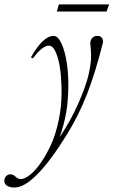

<svg xmlns="http://www.w3.org/2000/svg" viewBox="-88 -608 517 873"><path d="M170.4 -555.7 179.7 -587.9H408.2L396.5 -555.7ZM-22 244.6Q-43 244.6 -55.7 236.6Q-68.4 228.5 -68.4 214.8Q-68.4 202.1 -60.5 193.4Q-52.7 184.6 -41 184.6Q-28.8 184.6 -17.1 195.3Q-6.3 206.1 6.3 206.1Q23.9 206.1 47.6 187.7Q71.3 169.4 96.4 133.8Q121.6 98.1 143.1 51.8Q164.6 5.4 178.2 -57.9Q191.9 -121.1 191.9 -187Q191.9 -239.7 186.5 -285.9Q181.2 -332 167.5 -366.2Q153.8 -400.4 134.3 -400.4Q104.5 -400.4 61.5 -342.3L52.7 -347.2Q107.4 -444.8 155.8 -444.8Q175.8 -444.8 191.7 -409.9Q207.5 -375 215.1 -325.4Q222.7 -275.9 222.7 -225.1Q222.7 -152.8 213.1 -97.2Q203.6 -41.5 183.1 15.6Q235.4 -62 269.5 -140.9Q303.7 -219.7 314.9 -269.3Q326.2 -318.8 326.2 -353Q326.2 -378.9 322.3 -411.1Q325.7 -444.8 355 -444.8Q380.4 -444.8 380.4 -415.5Q345.7 -277.3 307.4 -179.2Q269 -81.1 214.8 5.9Q66.4 244.6 -22 244.6Z"/></svg>

Font: Elstob ExtraLight
Style: Italic
Weight: 200
Italic angle: -20°
Designer: Peter S. Baker
Version: Version 1.015